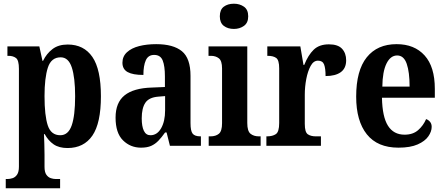

<svg xmlns="http://www.w3.org/2000/svg" viewBox="-20 -786 2401 1035"><path d="M11 229V179H21Q33 179 47.5 174.5Q62 170 72 155.5Q82 141 82 112V-415Q82 -461 66.5 -473Q51 -485 26 -485H20V-536H192L209 -458H212Q231 -497 263 -521.5Q295 -546 345 -546Q432 -546 478 -479Q524 -412 524 -267Q524 -122 478 -55Q432 12 344 12Q298 12 269 -8Q240 -28 221 -63H217Q218 -39 219 -10Q220 19 220 49V113Q220 142 230 156Q240 170 254 174.5Q268 179 280 179H304V229ZM305 -57Q348 -57 366.5 -110Q385 -163 385 -267Q385 -368 367 -422.5Q349 -477 307 -477Q256 -477 238 -421.5Q220 -366 220 -268Q220 -163 237.5 -110Q255 -57 305 -57Z M740 10Q683 10 643 -29.5Q603 -69 603 -152Q603 -233 651.5 -272Q700 -311 798 -314L869 -317V-374Q869 -430 857 -460Q845 -490 811 -490Q779 -490 766 -461Q753 -432 753 -382Q696 -382 668 -397.5Q640 -413 640 -448Q640 -482 664.5 -504.5Q689 -527 730 -537.5Q771 -548 822 -548Q914 -548 960.5 -510Q1007 -472 1007 -377V-122Q1007 -80 1018.5 -65.5Q1030 -51 1060 -51H1063V0H896L878 -72H870Q851 -45 833.5 -27Q816 -9 794.5 0.5Q773 10 740 10ZM791 -57Q827 -57 848.5 -94.5Q870 -132 870 -191V-268L833 -265Q783 -261 763.5 -232Q744 -203 744 -148Q744 -105 755.5 -81Q767 -57 791 -57Z M1241 -630Q1208 -630 1186.5 -646.5Q1165 -663 1165 -698Q1165 -734 1186.5 -750Q1208 -766 1241 -766Q1272 -766 1295 -750Q1318 -734 1318 -698Q1318 -663 1295 -646.5Q1272 -630 1241 -630ZM1105 0V-51H1115Q1143 -51 1160 -65Q1177 -79 1177 -122V-417Q1177 -458 1160 -471.5Q1143 -485 1117 -485H1104V-536H1313V-123Q1313 -79 1330.5 -65Q1348 -51 1375 -51H1385V0Z M1416 0V-51H1420Q1449 -51 1467 -63Q1485 -75 1485 -123V-417Q1485 -462 1469 -473.5Q1453 -485 1424 -485H1421V-536H1599L1616 -436H1620Q1641 -489 1671 -518Q1701 -547 1753 -547Q1802 -547 1824 -523Q1846 -499 1846 -461Q1846 -418 1817 -397Q1788 -376 1735 -376Q1735 -418 1727 -438.5Q1719 -459 1694 -459Q1670 -459 1654.5 -430.5Q1639 -402 1631 -360Q1623 -318 1623 -275V-118Q1623 -73 1639.5 -62Q1656 -51 1682 -51H1710V0Z M2128 10Q2015 10 1957.5 -62Q1900 -134 1900 -265Q1900 -406 1957 -477Q2014 -548 2118 -548Q2214 -548 2269 -487Q2324 -426 2324 -307V-259H2039Q2041 -156 2071.5 -108Q2102 -60 2161 -60Q2206 -60 2234 -84.5Q2262 -109 2277 -144Q2289 -140 2298 -129.5Q2307 -119 2307 -102Q2307 -77 2289 -51Q2271 -25 2231.5 -7.5Q2192 10 2128 10ZM2188 -319Q2188 -397 2172.5 -442Q2157 -487 2121 -487Q2085 -487 2063.5 -443.5Q2042 -400 2041 -319Z"/></svg>

Font: Noto Serif Lao Condensed
Style: Bold
Weight: 700
Width: 3
Designer: Monotype Design Team
Foundry: Monotype Imaging Inc.
Version: Version 2.003; ttfautohint (v1.8.4.7-5d5b)